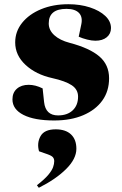

<svg xmlns="http://www.w3.org/2000/svg" viewBox="-20 -557 578 910"><path d="M255 -10Q299 -10 324.5 -34Q350 -58 350 -99Q350 -133 320 -153Q290 -173 227 -187Q150 -204 101 -249.5Q52 -295 52 -356Q52 -408 85 -449Q118 -490 175 -513.5Q232 -537 304 -537Q360 -537 406 -522Q452 -507 479 -481.5Q506 -456 506 -424Q506 -397 486 -380.5Q466 -364 432 -364Q415 -364 393 -369.5Q371 -375 353 -383L365 -440Q373 -476 354.5 -495.5Q336 -515 295 -515Q211 -515 211 -446Q211 -414 237.5 -390Q264 -366 310 -354Q405 -329 451 -289.5Q497 -250 497 -186Q497 -125 465 -80.5Q433 -36 374.5 -11Q316 14 237 14Q143 14 91 -12.5Q39 -39 39 -86Q39 -118 60 -136.5Q81 -155 116 -155Q148 -155 182 -138L189 -73Q196 -10 255 -10ZM164 333 155 321Q192 292 209 271.5Q226 251 231.5 235.5Q237 220 237 207Q237 196 231 188.5Q225 181 205 174L165 160Q154 121 172 88.5Q190 56 244 56Q291 56 316.5 80Q342 104 342 148Q342 196 293 244.5Q244 293 164 333Z"/></svg>

Font: Literata 72pt Black
Style: Italic
Weight: 900
Italic angle: -2°
Designer: Latin by Veronika Burian and Jose Scaglione. Greek by Irene Vlachou. Cyrillic by Vera Evstafieva
Foundry: TypeTogether
Version: Version 3.002